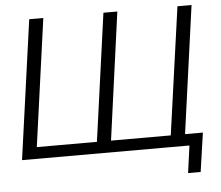

<svg xmlns="http://www.w3.org/2000/svg" viewBox="-58 -807 1170 1018"><g transform="rotate(-5 526.5 -298.0)"><path d="M134 -741 31 0H922L902 145H969L999 -62H904L998 -741H923L828 -62H510L603 -741H529L435 -62H115L209 -741Z"/></g></svg>

Font: Cheyenne Sans Light
Style: Italic
Weight: 300
Italic angle: -8.13011°
Designer: The Public Sans project authors (U.S. Web Design System), Libre Franklin designed by Pablo Impallari and Rodrigo Fuenzal
Foundry: The Cheyenne Sans Project Authors
Version: Version 2.007